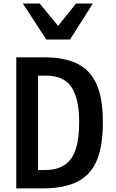

<svg xmlns="http://www.w3.org/2000/svg" viewBox="-20 -1042 640 1062"><path d="M70 -725H222.5Q335 -725 406.5 -690.5Q478 -656 513.5 -577.5Q549 -499 549 -367Q549 -235.5 515.8 -155.5Q482.5 -75.5 409.5 -37.8Q336.5 0 214.5 0H70ZM418 -367Q418 -495.5 375.8 -559.5Q333.5 -623.5 236 -623.5H190.5V-101.5H227Q296 -101.5 338 -130Q380 -158.5 399 -216.8Q418 -275 418 -367ZM106.5 -1022.5H199.5L301.5 -898.5L400.5 -1022.5H493.5L367.5 -823.5H236Z"/></svg>

Font: JuliaMono SemiBold
Style: Regular
Weight: 600
Monospace: yes
Designer: cormullion
Foundry: corm
Version: Version 0.055; ttfautohint (v1.8.4)